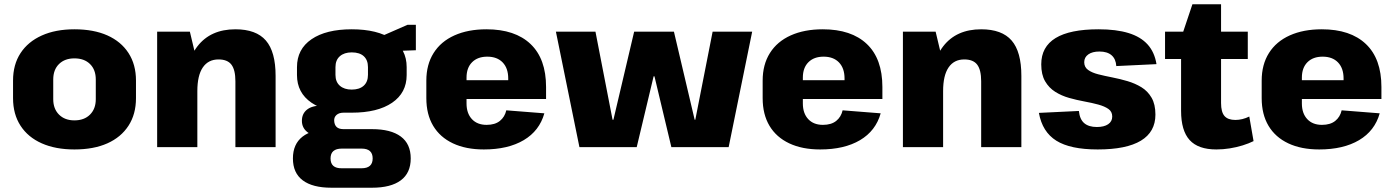

<svg xmlns="http://www.w3.org/2000/svg" viewBox="-20 -688 6522 898"><path d="M328 11Q240 11 175.5 -17.5Q111 -46 76 -100Q41 -154 41 -229V-311Q41 -386 76 -439.5Q111 -493 175.5 -522Q240 -551 328 -551Q418 -551 482 -522.5Q546 -494 581 -440Q616 -386 616 -311V-229Q616 -154 581 -100Q546 -46 482 -17.5Q418 11 328 11ZM328 -125Q374 -125 401 -152Q428 -179 428 -224V-316Q428 -362 401 -388.5Q374 -415 328 -415Q283 -415 256 -388.5Q229 -362 229 -316V-224Q229 -179 256 -152Q283 -125 328 -125Z M1081 -308Q1081 -361 1062.5 -385.5Q1044 -410 1002 -410Q954 -410 928.5 -372.5Q903 -335 903 -262L842 -181V-240Q842 -392 903.5 -471.5Q965 -551 1081 -551Q1178 -551 1223.5 -498.5Q1269 -446 1269 -333V0H1081ZM715 -540H868L903 -393V0H715Z M1625 -161Q1505 -161 1437 -207.5Q1369 -254 1369 -337V-374Q1369 -458 1437 -504.5Q1505 -551 1625 -551Q1746 -551 1814 -504.5Q1882 -458 1882 -374V-337Q1882 -254 1814 -207.5Q1746 -161 1625 -161ZM1530 190Q1442 190 1396 155.5Q1350 121 1350 53Q1350 -14 1395 -49Q1440 -84 1529 -84H1720Q1808 -84 1854.5 -49.5Q1901 -15 1901 53Q1901 121 1854.5 155.5Q1808 190 1720 190ZM1671 99Q1723 99 1723 53Q1723 7 1671 7H1579Q1526 7 1526 53Q1526 100 1579 99ZM1482 -51Q1441 -51 1416.5 -71Q1392 -91 1392 -123Q1392 -156 1415.5 -175Q1439 -194 1483 -194H1625V-161H1587Q1566 -161 1554 -150.5Q1542 -140 1543 -123Q1544 -104 1554.5 -94Q1565 -84 1587 -84H1625V-51ZM1625 -269Q1661 -269 1681 -287Q1701 -305 1701 -338V-374Q1701 -407 1681.5 -425Q1662 -443 1625 -443Q1590 -443 1569.5 -425Q1549 -407 1549 -374V-338Q1549 -305 1569.5 -287Q1590 -269 1625 -269ZM1733 -505 1886 -572H1925V-453L1733 -446Z M2243 11Q2159 11 2098.5 -17.5Q2038 -46 2006 -99.5Q1974 -153 1974 -229V-311Q1974 -386 2008 -440Q2042 -494 2105.5 -522.5Q2169 -551 2255 -551Q2389 -551 2461.5 -482Q2534 -413 2534 -281V-225H2128V-313H2386L2357 -279V-321Q2357 -369 2331 -396Q2305 -423 2259 -423Q2214 -423 2188 -397Q2162 -371 2162 -325V-204Q2162 -158 2187 -131Q2212 -104 2256 -104Q2295 -104 2318 -122.5Q2341 -141 2348 -172L2526 -158Q2503 -76 2429.5 -32.5Q2356 11 2243 11Z M2580 -540H2765L2845 -128H2849L2946 -540H3132L3229 -128H3232L3313 -540H3498L3388 0H3120L3041 -331H3037L2958 0H2690Z M3816 11Q3732 11 3671.5 -17.5Q3611 -46 3579 -99.5Q3547 -153 3547 -229V-311Q3547 -386 3581 -440Q3615 -494 3678.5 -522.5Q3742 -551 3828 -551Q3962 -551 4034.5 -482Q4107 -413 4107 -281V-225H3701V-313H3959L3930 -279V-321Q3930 -369 3904 -396Q3878 -423 3832 -423Q3787 -423 3761 -397Q3735 -371 3735 -325V-204Q3735 -158 3760 -131Q3785 -104 3829 -104Q3868 -104 3891 -122.5Q3914 -141 3921 -172L4099 -158Q4076 -76 4002.5 -32.5Q3929 11 3816 11Z M4569 -308Q4569 -361 4550.5 -385.5Q4532 -410 4490 -410Q4442 -410 4416.5 -372.5Q4391 -335 4391 -262L4330 -181V-240Q4330 -392 4391.5 -471.5Q4453 -551 4569 -551Q4666 -551 4711.5 -498.5Q4757 -446 4757 -333V0H4569ZM4203 -540H4356L4391 -393V0H4203Z M5114 11Q4986 11 4920.5 -30Q4855 -71 4839 -160L5026 -169Q5030 -130 5051 -112Q5072 -94 5110 -94Q5144 -94 5163 -107Q5182 -120 5182 -143Q5182 -166 5164 -178.5Q5146 -191 5116.5 -199Q5087 -207 5051.5 -213.5Q5016 -220 4980.5 -230Q4945 -240 4915.5 -258.5Q4886 -277 4868 -308Q4850 -339 4850 -387Q4850 -469 4917 -510Q4984 -551 5118 -551Q5201 -551 5258 -533.5Q5315 -516 5347.5 -480Q5380 -444 5389 -388L5201 -379Q5199 -412 5179 -429.5Q5159 -447 5122 -447Q5089 -447 5070 -433.5Q5051 -420 5051 -397Q5051 -374 5069 -361Q5087 -348 5116.5 -340.5Q5146 -333 5182 -326Q5218 -319 5253.5 -308.5Q5289 -298 5318.5 -280Q5348 -262 5366 -231Q5384 -200 5384 -152Q5384 -71 5316 -30Q5248 11 5114 11Z M5669 11Q5584 11 5544 -33Q5504 -77 5504 -170V-510L5557 -668H5691V-206Q5691 -164 5707 -145.5Q5723 -127 5758 -127Q5774 -127 5790.5 -131Q5807 -135 5823 -143L5843 -28Q5821 -17 5792 -8Q5763 1 5731.5 6Q5700 11 5669 11ZM5429 -540H5816V-412H5429Z M6150 11Q6066 11 6005.5 -17.5Q5945 -46 5913 -99.5Q5881 -153 5881 -229V-311Q5881 -386 5915 -440Q5949 -494 6012.5 -522.5Q6076 -551 6162 -551Q6296 -551 6368.5 -482Q6441 -413 6441 -281V-225H6035V-313H6293L6264 -279V-321Q6264 -369 6238 -396Q6212 -423 6166 -423Q6121 -423 6095 -397Q6069 -371 6069 -325V-204Q6069 -158 6094 -131Q6119 -104 6163 -104Q6202 -104 6225 -122.5Q6248 -141 6255 -172L6433 -158Q6410 -76 6336.5 -32.5Q6263 11 6150 11Z"/></svg>

Font: Pathway Extreme SemiCondensed ExtraBold
Style: Regular
Weight: 800
Width: 4
Version: Version 1.001;gftools[0.9.26]